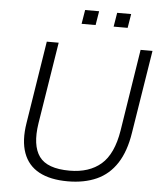

<svg xmlns="http://www.w3.org/2000/svg" viewBox="-59 -938 844 997"><g transform="rotate(5 363.0 -439.0)"><path d="M331 8Q240 8 181.5 -23.5Q123 -55 100 -118.5Q77 -182 92 -275L160 -705H222L154 -279Q136 -163 177.5 -105.5Q219 -48 336 -48Q438 -48 500 -101.5Q562 -155 582 -279L649 -705H711L642 -273Q627 -175 586.5 -112.5Q546 -50 481.5 -21Q417 8 331 8ZM499 -813 511 -886H584L572 -813ZM332 -813 344 -886H417L405 -813Z"/></g></svg>

Font: Mulish ExtraLight Light
Style: Italic
Weight: 300
Italic angle: -9°
Version: Version 3.603